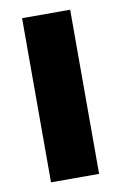

<svg xmlns="http://www.w3.org/2000/svg" viewBox="-69 -595 403 637"><g transform="rotate(-10 132.5 -276.5)"><path d="M213 0H51V-553H213Z"/></g></svg>

Font: Noto Sans Sinhala UI ExtraCondensed Black
Style: Regular
Weight: 900
Width: 2
Designer: Jelle Bosma - Monotype Design Team
Foundry: Monotype Imaging Inc.
Version: Version 2.006; ttfautohint (v1.8.4.7-5d5b)